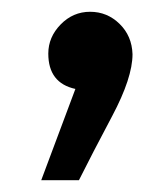

<svg xmlns="http://www.w3.org/2000/svg" viewBox="-20 -151 285 326"><path d="M50 155H114Q136 111 170.5 46Q205 -19 205 -59Q204 -90 183 -110.5Q162 -131 133 -131Q104 -131 83 -109.5Q62 -88 62 -60Q62 -10 108 0Z"/></svg>

Font: Noto Sans Arabic
Style: Regular
Weight: 400
Designer: Nadine Chahine - Monotype Design Team
Foundry: Monotype Imaging Inc.
Version: Version 1.902